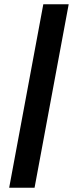

<svg xmlns="http://www.w3.org/2000/svg" viewBox="-20 -760 365 900"><path d="M183 -740H302L142 120H23Z"/></svg>

Font: Encode Sans Compressed
Style: Bold
Weight: 700
Designer: Pablo Impallari, Andres Torresi
Foundry: Pablo Impallari, Andres Torresi
Version: Version 1.000; ttfautohint (v1.00) -l 8 -r 50 -G 200 -x 14 -